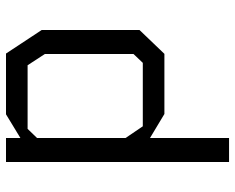

<svg xmlns="http://www.w3.org/2000/svg" viewBox="-92 -476 784 640"><g transform="rotate(-90 300.0 -156.0)"><path d="M239 -528 160 -480V-528H80V215.5H160V-48L240 0H440.5L520 -83V-409L441.5 -528ZM160 -129.5V-424.5L190.5 -456H402.5L440 -398.5V-103L410.5 -72H199Z"/></g></svg>

Font: Kode
Style: Regular
Weight: 400
Monospace: yes
Designer: Isa Ozler
Foundry: Kadena LLC
Version: Version 1.000;gftools[0.9.28]